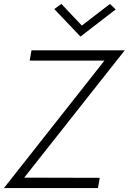

<svg xmlns="http://www.w3.org/2000/svg" viewBox="-32 -956 654 976"><path d="M119 -648H499L-12 0H466L475 -52L91 -53L602 -700H128ZM384 -826 280 -936 244 -910 377 -770 556 -908 527 -936Z"/></svg>

Font: Jost Light
Style: Italic
Weight: 300
Italic angle: -5°
Version: Version 3.710